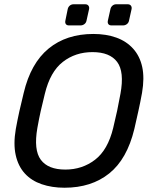

<svg xmlns="http://www.w3.org/2000/svg" viewBox="-20 -869 717 899"><path d="M282 10Q223 10 175 -6.5Q127 -23 96 -57Q65 -91 53.5 -143Q42 -195 54 -265Q62 -309 71 -349.5Q80 -390 91 -434Q124 -573 207.5 -641.5Q291 -710 417 -710Q477 -710 524.5 -693Q572 -676 603.5 -641Q635 -606 646 -555Q657 -504 645 -434Q637 -390 628 -349.5Q619 -309 609 -265Q575 -124 491.5 -57Q408 10 282 10ZM286 -75Q365 -75 425 -121Q485 -167 510 -270Q521 -315 528.5 -350.5Q536 -386 544 -430Q563 -533 528.5 -579Q494 -625 413 -625Q333 -625 274 -579Q215 -533 190 -430Q179 -386 171 -350.5Q163 -315 155 -270Q137 -167 171 -121Q205 -75 286 -75ZM502 -750Q492 -750 487.5 -756Q483 -762 485 -772L497 -826Q499 -836 506.5 -842.5Q514 -849 524 -849H578Q588 -849 593 -842.5Q598 -836 596 -826L584 -772Q582 -762 574 -756Q566 -750 556 -750ZM303 -750Q293 -750 288.5 -756Q284 -762 286 -772L297 -826Q299 -836 306.5 -842.5Q314 -849 325 -849H379Q389 -849 394 -842.5Q399 -836 397 -826L385 -772Q383 -762 375 -756Q367 -750 357 -750Z"/></svg>

Font: Rubik
Style: Italic
Weight: 400
Italic angle: -12°
Designer: Hubert and Fischer
Foundry: Hubert and Fischer
Version: Version 2.300;gftools[0.9.30]